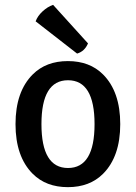

<svg xmlns="http://www.w3.org/2000/svg" viewBox="-20 -759 560 792"><path d="M405 -42Q350 13 260 13Q170 13 115 -42Q44 -113 44 -247Q44 -381 115 -452Q170 -507 260 -507Q350 -507 405 -452Q476 -381 476 -247Q476 -113 405 -42ZM260.5 -428Q151 -428 151 -247Q151 -66 260.5 -66Q370 -66 370 -247Q370 -428 260.5 -428ZM199 -739 343 -580Q329 -547 298 -538L127 -671Q135 -693 155.5 -712Q176 -731 199 -739Z"/></svg>

Font: Signika
Style: Regular
Weight: 400
Designer: Anna Giedrys
Foundry: Anna Giedrys
Version: Version 1.001